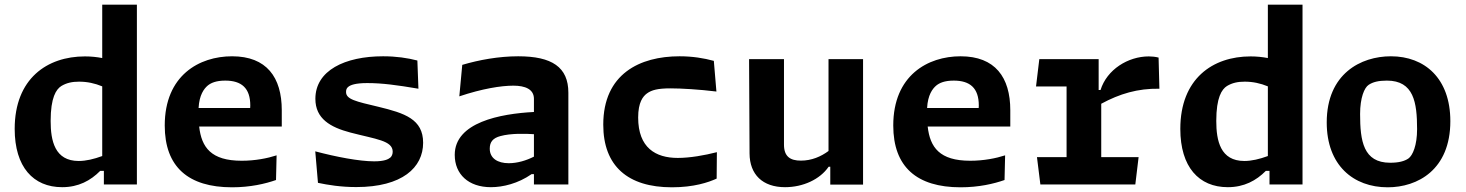

<svg xmlns="http://www.w3.org/2000/svg" viewBox="-20 -785 6240 817"><path d="M42.5 -236.5C42.5 -74.5 121.5 11.5 244.5 11.5C314 11.5 365.5 -16.5 406.5 -58H422V0H562.5V-765H415V-538C391.5 -542.5 367 -545 341.5 -545C180.5 -545 42.5 -450.5 42.5 -236.5ZM195.5 -270.5C195.5 -370.5 219 -405 241 -419C263.5 -432.5 287 -437.5 316.5 -437.5C351.5 -437.5 383.5 -430.5 415 -417.5V-121C379.5 -108 346 -100 315 -100C213 -100 195.5 -186 195.5 -270.5Z M864 -421C877.5 -432 899 -442 938.5 -442C1007.5 -442 1045 -410.5 1045 -336C1045 -332.5 1045 -329 1044.5 -325.5H825C828 -381 848 -407.5 864 -421ZM681 -251C681 -75 781 12 967.5 12C1045 12 1109 -3 1154.5 -19L1157 -124C1118.5 -111.5 1066 -101 1008.5 -101C878 -101 837.5 -158 827.5 -246.5H1179V-316C1179 -456 1114.5 -545.5 967.5 -545.5C828 -545.5 681 -464.5 681 -251Z M1610 -545.5C1447.5 -545.5 1322 -485 1322 -364.5C1322 -280 1385.5 -243.5 1471 -221C1579.5 -192.5 1651 -187 1651 -139.5C1651 -128.5 1647 -120 1641 -114.5C1632 -107 1615 -98.5 1572 -98.5C1509 -98.5 1410 -117.5 1321.5 -141L1333 -7C1375.5 2 1430 11 1496 11C1691.5 11 1780.5 -72 1780.5 -177.5C1780.5 -278 1702 -303.5 1590.5 -330.5C1493 -353.5 1452.5 -362.5 1452.5 -393.5C1452.5 -403.5 1455 -410 1462 -415.5C1471 -423 1491.5 -431.5 1542.5 -431.5C1606 -431.5 1669 -423 1760.5 -407.5L1756 -527.5C1713.5 -538.5 1666 -545.5 1610 -545.5Z M2398.5 0V-390.5C2398.5 -499.5 2328.5 -545.5 2185 -545.5C2102 -545.5 2018 -530 1947 -509L1934.5 -375C2031.5 -407.5 2111.5 -420.5 2164.5 -420.5C2214.5 -420.5 2252 -405.5 2252 -364.5V-308.5C2108.5 -301 1915 -264.5 1915 -126C1915 -43.5 1973.5 11.5 2069 11.5C2120 11.5 2184.5 -4 2242 -44H2252V0ZM2064 -152.5C2064 -181 2077.5 -197.5 2109.5 -206C2153.5 -218 2214 -216.5 2252 -214V-118.5C2219.5 -102 2181.5 -90.5 2145 -90.5C2098 -90.5 2064 -111 2064 -152.5Z M2871.5 -545.5C2703 -545.5 2547 -471 2547 -254.5C2547 -78.5 2651.5 12 2839 12C2932.5 12 2994.5 -9 3029.5 -25L3030.5 -137.5C2978 -124 2916 -113 2864 -113C2770 -113 2695.5 -156 2695.5 -285C2695.5 -350 2716 -375 2733 -387.5C2753 -402 2779 -409 2833 -409C2878 -409 2955.5 -404.5 3028.5 -395.5L3017.5 -526C2975.5 -537.5 2927 -545.5 2871.5 -545.5Z M3167.5 -533.5 3169.5 -132C3170 -42.5 3225 11.5 3320.5 11.5C3397 11.5 3469 -21.5 3506 -75.5H3513V0.5H3652.5V-533.5H3505.5V-142.5C3473 -118.5 3433.5 -101.5 3388 -101.5C3343 -101.5 3316 -118.5 3316 -169.5V-533.5Z M3964 -421C3977.5 -432 3999 -442 4038.5 -442C4107.5 -442 4145 -410.5 4145 -336C4145 -332.5 4145 -329 4144.5 -325.5H3925C3928 -381 3948 -407.5 3964 -421ZM3781 -251C3781 -75 3881 12 4067.5 12C4145 12 4209 -3 4254.5 -19L4257 -124C4218.5 -111.5 4166 -101 4108.5 -101C3978 -101 3937.5 -158 3927.5 -246.5H4279V-316C4279 -456 4214.5 -545.5 4067.5 -545.5C3928 -545.5 3781 -464.5 3781 -251Z M4655 -533.5H4402.5L4388.5 -417H4518.5V-116.5H4392.5L4407 0H4811L4825 -116.5H4666V-343.5C4744.5 -386 4821 -409 4913.5 -407.5L4910 -540C4896 -543.5 4882.5 -545 4868.5 -545C4780 -545 4690 -489 4663 -402H4655Z M5002.5 -236.5C5002.5 -74.5 5081.5 11.5 5204.5 11.5C5274 11.5 5325.5 -16.5 5366.5 -58H5382V0H5522.5V-765H5375V-538C5351.5 -542.5 5327 -545 5301.5 -545C5140.5 -545 5002.5 -450.5 5002.5 -236.5ZM5155.5 -270.5C5155.5 -370.5 5179 -405 5201 -419C5223.5 -432.5 5247 -437.5 5276.5 -437.5C5311.5 -437.5 5343.5 -430.5 5375 -417.5V-121C5339.5 -108 5306 -100 5275 -100C5173 -100 5155.5 -186 5155.5 -270.5Z M5885 12C6011.5 12 6151.5 -62 6151.5 -269.5C6151.5 -452 6042 -545.5 5898.5 -545.5C5771 -545.5 5625.5 -471.5 5625.5 -264C5625.5 -81.5 5739 12 5885 12ZM5767.5 -300C5767.5 -369 5785.5 -412 5804 -424C5822 -436 5845.5 -442 5881.5 -442C5996 -442 6010 -349 6010 -235.5C6010 -166.5 5991.5 -123.5 5973 -110.5C5956 -99 5932 -92.5 5895.5 -92.5C5781 -92.5 5767.5 -185.5 5767.5 -300Z"/></svg>

Font: Monaspace Argon
Style: Bold
Weight: 700
Designer: Riley Cran & the Lettermatic Team
Foundry: Lettermatic
Version: Version 1.000 (Monaspace Argon)